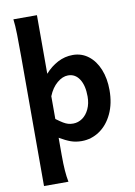

<svg xmlns="http://www.w3.org/2000/svg" viewBox="-107 -848 814 1156"><g transform="rotate(-10 299.5 -270.5)"><path d="M202.6 -781.2V-422.9Q237.3 -462.4 280.8 -485.1Q324.2 -507.8 373 -507.8Q426.8 -507.8 468 -476.1Q509.3 -444.3 532 -388.4Q554.7 -332.5 554.7 -261.2Q554.7 -179.7 525.6 -117.7Q496.6 -55.7 446.8 -21.7Q397 12.2 336.9 12.2Q301.3 12.2 271.2 1.5Q241.2 -9.3 203.1 -31.7V73.2Q203.1 130.4 206.1 168.9Q209 207.5 215.3 239.3H65.9V-551.8Q65.9 -630.4 64.7 -688Q63.5 -745.6 58.6 -781.2ZM304.7 -100.6Q335 -100.6 360.8 -118.4Q386.7 -136.2 402.3 -169.7Q418 -203.1 418 -246.6Q418 -313.5 392.8 -352.5Q367.7 -391.6 323.7 -391.6Q290 -391.6 256.6 -363.5Q223.1 -335.4 203.1 -285.6V-146.5Q229.5 -127 245.1 -117.7Q260.7 -108.4 274.2 -104.5Q287.6 -100.6 304.7 -100.6Z"/></g></svg>

Font: Lesson One
Style: Bold
Weight: 700
Designer: But Ko, Victor Gaultney, Annie Olsen, Julie Remington, Don Collingsworth, Eric Hays, Becca Hirsbrunner
Version: Version 1.100